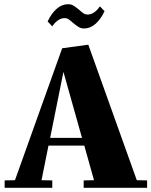

<svg xmlns="http://www.w3.org/2000/svg" viewBox="-20 -891 718 911"><path d="M678 -35V0H377V-35L426 -36L380 -200H210L177 -36L228 -35V0H2V-35L51 -36L275 -662L399 -679L629 -36ZM369 -237 281 -550 218 -237ZM327 -782Q314 -794 305.5 -799.5Q297 -805 286 -805Q270 -805 255 -794.5Q240 -784 228 -766L206 -789Q223 -826 248 -848.5Q273 -871 303 -871Q317 -871 327.5 -865Q338 -859 355 -845Q368 -833 376.5 -827.5Q385 -822 396 -822Q412 -822 427 -832.5Q442 -843 454 -861L476 -838Q459 -801 434 -778.5Q409 -756 379 -756Q365 -756 354.5 -762Q344 -768 327 -782Z"/></svg>

Font: Rakkas
Style: Regular
Weight: 400
Designer: Zeynep Akay
Foundry: Zeynep Akay
Version: Version 2.000